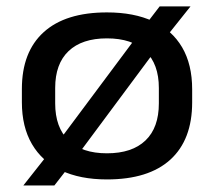

<svg xmlns="http://www.w3.org/2000/svg" viewBox="-20 -536 655 588"><path d="M307.5 13.5Q225 13.5 166.8 -14.2Q108.5 -42 77.8 -94.8Q47 -147.5 47 -223V-263.5Q47 -377 113.8 -437.5Q180.5 -498 307.5 -498Q390.5 -498 448.8 -470.8Q507 -443.5 537.8 -391Q568.5 -338.5 568.5 -262.5V-222.5Q568.5 -108 501.8 -47.2Q435 13.5 307.5 13.5ZM51.5 32 134 -72.5 156 -98.5 408.5 -437 424.5 -458.5 469 -516.5H563.5L485 -418L462.5 -390.5L214 -56L197.5 -33.5L146.5 32ZM307.5 -66.5Q384.5 -66.5 425.5 -105.8Q466.5 -145 466.5 -219.5V-266.5Q466.5 -340 425.5 -379.2Q384.5 -418.5 307.5 -418.5Q231 -418.5 190 -379.5Q149 -340.5 149 -266.5V-219.5Q149 -145.5 190 -106Q231 -66.5 307.5 -66.5Z"/></svg>

Font: Anek Gujarati SemiExpanded Medium
Style: Regular
Weight: 500
Width: 6
Designer: Mrunmayee Ghaisas (Gujarati), Yesha Goshar (Latin)
Foundry: Ek Type
Version: Version 1.003